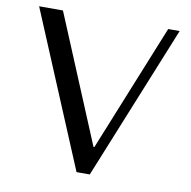

<svg xmlns="http://www.w3.org/2000/svg" viewBox="-79 -778 854 857"><g transform="rotate(10 348.5 -350.0)"><path d="M30 -700H138L378 -124H382L615 -700H667L383 0H323Z"/></g></svg>

Font: Tenor Sans
Style: Regular
Weight: 400
Designer: Denis Masharov
Foundry: Denis Masharov
Version: Version 1.1